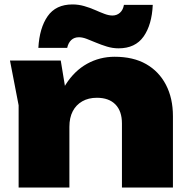

<svg xmlns="http://www.w3.org/2000/svg" viewBox="-20 -846 845 866"><path d="M25 -573H254L293 -336V0H64V-371ZM497 -590Q581 -590 639 -557Q697 -524 728.5 -463.5Q760 -403 760 -322V0H530V-289Q530 -345 500.5 -375Q471 -405 417 -405Q379 -405 351 -389Q323 -373 308 -344Q293 -315 293 -274L224 -310Q237 -403 276.5 -465Q316 -527 373 -558.5Q430 -590 497 -590ZM153 -630Q158 -720 195 -773Q232 -826 307 -826Q334 -826 360 -818.5Q386 -811 408.5 -801Q431 -791 451 -783.5Q471 -776 487 -776Q507 -776 521 -788.5Q535 -801 539 -824H669Q665 -734 627.5 -681Q590 -628 515 -628Q488 -628 462 -636Q436 -644 413.5 -653.5Q391 -663 371.5 -670.5Q352 -678 336 -678Q315 -678 301.5 -665.5Q288 -653 283 -630Z"/></svg>

Font: Unbounded ExtraBold
Style: Regular
Weight: 800
Designer: Luke Prowse, Jean-Baptiste Morizot, Fátima Lázaro, Florian Runge
Foundry: NaN
Version: Version 1.701;gftools[0.9.28.dev5+ged2979d]